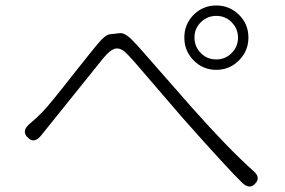

<svg xmlns="http://www.w3.org/2000/svg" viewBox="-20 -722 1040 701"><path d="M912 -52Q892 -29 865 -54Q814 -103 649 -289L470 -497Q458 -510 446 -523Q424 -547 404 -545Q384 -543 355 -507L129 -226Q105 -197 82 -219Q58 -242 85 -267L109 -288Q122 -300 134 -312Q158 -336 251 -455L314 -534Q325 -548 337 -562Q365 -596 382 -597Q400 -599 418 -601Q438 -603 469 -569Q482 -556 494 -542L680 -330Q816 -177 905 -98Q933 -74 912 -52ZM769.5 -467Q721 -467 687 -501.5Q653 -536 653 -585Q653 -634 687 -668Q721 -702 769.5 -702Q818 -702 852.5 -668Q887 -634 887 -585Q887 -536 852.5 -501.5Q818 -467 769.5 -467ZM769.5 -505Q803 -505 826 -528.5Q849 -552 849 -584.5Q849 -617 826 -640.5Q803 -664 770 -664Q737 -664 713.5 -641Q690 -618 690 -585Q690 -552 713 -528.5Q736 -505 769.5 -505Z"/></svg>

Font: Resource Han Rounded KR Light
Style: Regular
Weight: 300
Designer: Cyano Hao (round all glyphs); Ryoko NISHIZUKA 西塚涼子 (kana, bopomofo & ideographs); Paul D. Hunt (Latin, Greek & Cyrillic)
Foundry: Cyano Hao
Version: 0.990